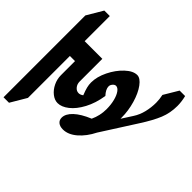

<svg xmlns="http://www.w3.org/2000/svg" viewBox="-354 -1042 1561 1561"><g transform="rotate(-45 427.0 -261.0)"><path d="M343 -378Q343 -359 358 -339Q398 -355 424.5 -361.5Q451 -368 476 -368Q542 -368 614.5 -332.5Q687 -297 736 -244.5Q785 -192 785 -145Q785 -109 735.5 -72.5Q686 -36 607 -13Q528 10 447 10H437L529 69Q572 97 625.5 110Q679 123 735 123Q773 123 815 114L939 188V251Q885 264 838 264Q757 264 687 235.5Q617 207 519 144L223 -45Q143 -85 93.5 -142.5Q44 -200 44 -260Q44 -295 60.5 -315Q77 -335 105 -335Q149 -335 192.5 -289Q236 -243 272 -156Q338 -125 411 -125Q463 -125 506.5 -136Q550 -147 575.5 -165.5Q601 -184 601 -205Q601 -219 586 -232Q571 -245 555 -245Q521 -245 481 -208Q385 -223 313 -261.5Q241 -300 203 -348.5Q165 -397 165 -442Q165 -477 191 -510Q217 -543 258.5 -563Q300 -583 345 -583H507V-642H25L-112 -723V-786H829L966 -705V-642H677V-439H416Q386 -439 364.5 -421Q343 -403 343 -378Z"/></g></svg>

Font: InknutAntiqua
Style: Bold
Weight: 700
Designer: Claus Eggers Srensen
Foundry: Claus Eggers Srensen
Version: Version 1.000; ttfautohint (v1.2) -l 7 -r 28 -G 50 -x 13 -D 